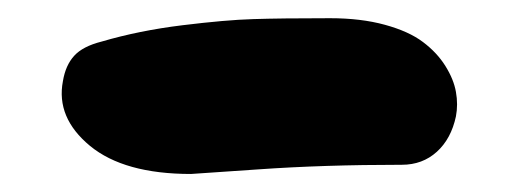

<svg xmlns="http://www.w3.org/2000/svg" viewBox="-20 -382 571 213"><path d="M191.9 -189Q117.7 -189 79.8 -220.2Q42 -251.5 49.8 -292Q52.7 -309.6 62.3 -320.1Q71.8 -330.6 92.8 -335.9Q134.3 -348.1 182.4 -354Q230.5 -359.9 260.7 -360.8Q291 -361.8 346.2 -361.8Q380.4 -361.8 407 -354.5Q433.6 -347.2 449.2 -335.4Q464.8 -323.7 474.1 -308.8Q483.4 -293.9 485.8 -280Q488.3 -266.1 485.8 -252.9Q480.5 -228 464.6 -213.6Q448.7 -199.2 425.8 -199.2Q338.9 -199.2 266.6 -194.1Q194.3 -189 191.9 -189Z"/></svg>

Font: Shantell Sans Bouncy
Style: Italic
Weight: 800
Italic angle: -11.31°
Designer: Stephen Nixon, Anya Danilova, Shantell Martin
Foundry: Arrow Type
Version: Version 1.006;[9816181b4]